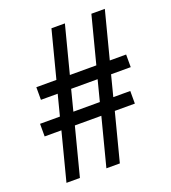

<svg xmlns="http://www.w3.org/2000/svg" viewBox="-127 -768 776 872"><g transform="rotate(-20 261.5 -332.5)"><path d="M24 -223V-284H120L146 -385H65V-446H162L221 -674H286L227 -446H355L414 -674H479L420 -446H499V-385H404L378 -284H460V-223H363L303 9H238L298 -223H170L110 9H45L105 -223ZM211 -385 185 -284H313L339 -385Z"/></g></svg>

Font: Average Sans
Style: Regular
Weight: 400
Designer: Eduardo Rodriguez Tunni
Foundry: Eduardo Rodriguez Tunni
Version: Version 1.002